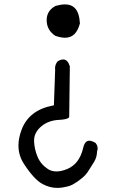

<svg xmlns="http://www.w3.org/2000/svg" viewBox="-20 -831 540 894"><path d="M282.7 -810.5Q264.2 -810.5 239.3 -803.7Q197.3 -781.7 197.3 -737.3Q197.3 -691.4 236.8 -664.6Q262.7 -655.3 282.7 -655.3Q309.6 -655.3 326.4 -672.1Q343.3 -689 352.1 -721.7Q349.6 -772 328.1 -793.9Q311.5 -810.5 282.7 -810.5ZM305.2 -522.5Q294.9 -554.2 274.4 -554.2Q263.7 -554.2 249 -545.9Q236.3 -531.7 236.3 -512.7Q236.3 -509.3 236.8 -505.4L231 -340.8L225.1 -339.4Q114.7 -317.9 80.6 -227.1Q65.9 -188 65.9 -153.3Q65.9 -106 92.8 -65.9Q139.6 5.4 178.2 25.9Q211.9 43.9 246.1 43.9Q268.1 43.9 291 38.1Q306.2 34.7 317.4 28.8Q340.8 16.1 360.4 -0.5Q380.4 -16.6 391.6 -35.2L418 -77.1Q431.2 -98.1 432.1 -126.5Q434.6 -133.8 434.6 -140.1Q434.6 -153.8 424.8 -165.5Q407.7 -175.8 395.5 -175.8Q374.5 -175.8 366.7 -140.1Q349.6 -68.4 293.9 -44.4Q265.6 -32.7 243.2 -32.7Q220.7 -32.7 203.6 -43.5Q169.9 -65.4 155 -100.8Q140.1 -136.2 138.7 -173.3Q138.7 -175.3 138.7 -176.8Q138.7 -214.4 172.4 -242.7Q206.1 -271 256.3 -272.9Q292 -274.9 300.3 -283.2Q302.2 -285.2 302.2 -287.1Z"/></svg>

Font: Bakudai
Style: ExtraLight
Weight: 200
Version: Version 1.48